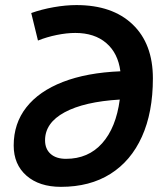

<svg xmlns="http://www.w3.org/2000/svg" viewBox="-20 -723 626 753"><path d="M275.4 -593.8Q241.7 -593.8 202.9 -585.9Q164.1 -578.1 128.9 -564L102.5 -671.9Q143.6 -686.5 190.7 -694.8Q237.8 -703.1 279.8 -703.1Q420.9 -703.1 500.2 -627.2Q579.6 -551.3 579.6 -415.5Q579.6 -282.2 536.6 -187Q493.7 -91.8 413.1 -41Q332.5 9.8 219.2 9.8Q133.8 9.8 83.7 -34.2Q33.7 -78.1 33.7 -152.3Q33.7 -238.8 83.3 -302Q132.8 -365.2 226.6 -401.6Q320.3 -438 452.1 -443.4Q442.9 -514.6 396.7 -554.2Q350.6 -593.8 275.4 -593.8ZM449.7 -332.5Q310.5 -324.2 233.6 -282.7Q156.7 -241.2 156.7 -172.9Q156.7 -138.7 178.5 -119.4Q200.2 -100.1 238.8 -100.1Q326.2 -100.1 380.6 -161.1Q435.1 -222.2 449.7 -332.5Z"/></svg>

Font: Cascadia Code PL SemiBold
Style: Italic
Weight: 600
Italic angle: -10°
Monospace: yes
Designer: Aaron Bell
Foundry: Saja Typeworks
Version: Version 2404.023; ttfautohint (v1.8.4)